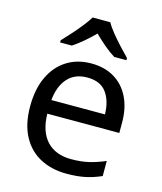

<svg xmlns="http://www.w3.org/2000/svg" viewBox="-115 -850 795 945"><g transform="rotate(15 282.0 -378.0)"><path d="M292 -546Q361 -546 410.5 -516Q460 -486 486.5 -431.5Q513 -377 513 -304V-251H146Q148 -160 192.5 -112.5Q237 -65 317 -65Q368 -65 407.5 -74.5Q447 -84 489 -102V-25Q448 -7 408 1.5Q368 10 313 10Q237 10 178.5 -21Q120 -52 87.5 -113.5Q55 -175 55 -264Q55 -352 84.5 -415Q114 -478 167.5 -512Q221 -546 292 -546ZM291 -474Q228 -474 191.5 -433.5Q155 -393 148 -321H421Q420 -389 389 -431.5Q358 -474 291 -474ZM329 -766Q341 -744 363.5 -716.5Q386 -689 410.5 -662.5Q435 -636 454 -617V-606H392Q366 -622 338 -645.5Q310 -669 283 -696Q256 -669 229 -646Q202 -623 176 -606H116V-617Q135 -637 158.5 -663Q182 -689 204 -716.5Q226 -744 239 -766Z"/></g></svg>

Font: Noto Sans Old Turkic
Style: Regular
Weight: 400
Designer: Monotype Design Team
Foundry: Monotype Imaging Inc.
Version: Version 2.003; ttfautohint (v1.8.4.7-5d5b)